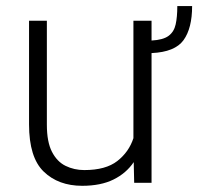

<svg xmlns="http://www.w3.org/2000/svg" viewBox="-20 -596 646 626"><path d="M558.1 -576.2H606.4Q606.4 -503.9 578.4 -465.1Q550.3 -426.3 474.1 -422.9V0H417.5L416 -67.4Q391.6 -31.2 350.1 -10.7Q308.6 9.8 248 9.8Q170.4 9.8 122.6 -36.4Q74.7 -82.5 74.7 -190.4V-528.3H132.8V-189.5Q132.8 -133.3 149.4 -101.1Q166 -68.8 193.8 -55.2Q221.7 -41.5 254.9 -41.5Q324.7 -41.5 362.5 -71Q400.4 -100.6 415 -145.5V-528.3H474.1V-463.9Q511.7 -465.8 529.5 -479Q547.4 -492.2 552.7 -516.4Q558.1 -540.5 558.1 -576.2Z"/></svg>

Font: Vazirmatn RD ExtraLight
Style: Regular
Weight: 200
Designer: Saber Rastikerdar
Foundry: Saber Rastikerdar
Version: Version 32.102